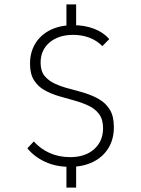

<svg xmlns="http://www.w3.org/2000/svg" viewBox="-20 -785 640 870"><path d="M296 -29Q234 -29 185 -51.5Q136 -74 104 -113L133 -144Q164 -110 205.5 -91.5Q247 -73 298 -73Q366 -73 406.5 -109Q447 -145 447 -204Q447 -244 429 -268Q411 -292 381.5 -306Q352 -320 317 -329.5Q282 -339 246.5 -349.5Q211 -360 181.5 -376.5Q152 -393 134 -421.5Q116 -450 116 -496Q116 -549 140.5 -588.5Q165 -628 209 -649.5Q253 -671 312 -671Q363 -671 405.5 -655Q448 -639 475 -608L444 -576Q418 -602 384.5 -614.5Q351 -627 312 -627Q245 -627 204.5 -592.5Q164 -558 164 -501Q164 -463 182 -441Q200 -419 229.5 -405.5Q259 -392 294.5 -383Q330 -374 365.5 -363Q401 -352 430.5 -334.5Q460 -317 478 -287.5Q496 -258 496 -209Q496 -154 471 -113.5Q446 -73 401 -51Q356 -29 296 -29ZM281 65V-52H325V65ZM281 -656V-765H325V-656Z"/></svg>

Font: SUSE ExtraLight
Style: Regular
Weight: 250
Designer: Rene Bieder
Foundry: SUSE
Version: Version 1.000